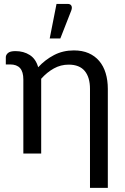

<svg xmlns="http://www.w3.org/2000/svg" viewBox="-20 -766 624 958"><path d="M9 -480.5Q9 -492 19.8 -501.5Q30.5 -511 57 -511Q98 -511 128.5 -491.5Q159 -472 170.5 -430.5Q205 -468 249.5 -491.2Q294 -514.5 348.5 -514.5Q390.5 -514.5 422 -500.8Q453.5 -487 475 -461.8Q496.5 -436.5 507.2 -401Q518 -365.5 518 -322.5V171.5H429V-322.5Q429 -380 402.8 -411.8Q376.5 -443.5 322.5 -443.5Q283 -443.5 248.8 -424.5Q214.5 -405.5 185.5 -373V0H96.5V-369Q96.5 -408 80 -426.2Q63.5 -444.5 30.5 -444.5H9ZM228 -574 262 -746.5H317.5Q331 -746.5 336 -737.8Q341 -729 336 -714.5L281 -574Z"/></svg>

Font: Lato
Style: Regular
Weight: 400
Designer: Lukasz Dziedzic with Adam Twardoch and Botio Nikoltchev
Foundry: tyPoland Lukasz Dziedzic
Version: Version 2.015; 2015-08-06; http://www.latofonts.com/